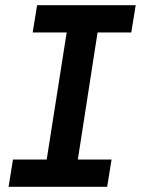

<svg xmlns="http://www.w3.org/2000/svg" viewBox="-20 -720 543 740"><path d="M13 0 30 -105H160L237 -595H106L123 -700H503L486 -595H356L280 -105H410L393 0Z"/></svg>

Font: MuseoModerno Thin Medium
Style: Italic
Weight: 500
Italic angle: -9°
Version: Version 1.003